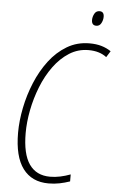

<svg xmlns="http://www.w3.org/2000/svg" viewBox="-60 -935 607 986"><g transform="rotate(5 243.5 -442.0)"><path d="M228 10Q142 10 96 -51.5Q50 -113 50 -236Q50 -297 63.5 -364.5Q77 -432 103.5 -496Q130 -560 169 -611.5Q208 -663 260 -694Q312 -725 376 -725Q411 -725 438 -717Q465 -709 487 -694L467 -662Q431 -690 374 -690Q320 -690 275 -661.5Q230 -633 195 -585Q160 -537 136.5 -477.5Q113 -418 101 -356Q89 -294 89 -238Q89 -130 125.5 -77.5Q162 -25 233 -25Q259 -25 285 -30.5Q311 -36 338 -46V-10Q312 -1 285 4.5Q258 10 228 10ZM402 -818Q378 -818 378 -846Q378 -862 386.5 -878Q395 -894 413 -894Q436 -894 436 -867Q436 -850 427.5 -834Q419 -818 402 -818Z"/></g></svg>

Font: Noto Sans Condensed ExtraLight
Style: Italic
Weight: 200
Width: 3
Italic angle: -12°
Designer: Monotype Design Team
Foundry: Monotype Imaging Inc.
Version: Version 2.013; ttfautohint (v1.8.4.7-5d5b)